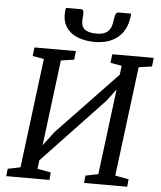

<svg xmlns="http://www.w3.org/2000/svg" viewBox="-63 -1037 917 1092"><g transform="rotate(5 395.5 -491.5)"><path d="M448.2 -804.2Q411.1 -804.2 377.9 -812.5Q344.7 -820.8 319.6 -837.9Q294.4 -855 279.8 -881.3Q265.1 -907.7 265.1 -943.8Q265.1 -953.6 265.6 -963.1Q266.1 -972.7 269.5 -982.9H356.4Q364.7 -982.9 367.4 -976.3Q370.1 -969.7 370.1 -960.4Q370.1 -950.7 368.9 -939.9Q367.7 -929.2 367.7 -920.4Q367.7 -904.8 371.3 -892.3Q375 -879.9 384.8 -871.1Q394.5 -862.3 411.4 -857.4Q428.2 -852.5 454.6 -852.5Q481.4 -852.5 498.3 -859.4Q515.1 -866.2 525.1 -878.4Q535.2 -890.6 539.6 -907.5Q543.9 -924.3 546.4 -944.3Q547.4 -951.7 548.8 -958.5Q550.3 -965.3 552.7 -970.7Q555.2 -976.1 559.1 -979.5Q563 -982.9 568.8 -982.9H640.6Q640.6 -979 640.4 -974.9Q640.1 -970.7 639.6 -966.8Q634.8 -924.3 618.2 -893.6Q601.6 -862.8 576.4 -843Q551.3 -823.2 518.3 -813.7Q485.4 -804.2 448.2 -804.2ZM18.6 -42.5 90.3 -57.1 168.9 -682.6 104 -693.8 109.9 -743.2H346.7L341.3 -693.8L266.1 -682.6L204.6 -193.4L265.6 -273.9L606.9 -631.3L613.3 -682.6L548.3 -693.8L554.2 -743.2H791L785.2 -693.8L710 -682.6L631.3 -57.1L708.5 -43L704.6 0H458L462.4 -42.5L534.7 -57.1L596.2 -545.9L544.4 -477.1L193.4 -106L187.5 -57.1L264.2 -43L260.3 0H13.7Z"/></g></svg>

Font: Merriweather
Style: Italic
Weight: 400
Italic angle: -7°
Designer: Eben Sorkin ( eben@eyebytes.com )
Foundry: Eben Sorkin ( eben@eyebytes.com )
Version: Version 1.005; ttfautohint (v0.97) -l 13 -r 13 -G 200 -x 24 